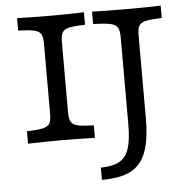

<svg xmlns="http://www.w3.org/2000/svg" viewBox="-54 -624 854 870"><g transform="rotate(-5 373.5 -189.0)"><path d="M166.8 -125.8V-445.2Q166.8 -475 158.9 -488.7Q151 -502.4 128.4 -507.7Q105.9 -512.9 55.4 -514.5V-571Q144.1 -568.5 208.2 -568.5Q268.6 -568.5 359.6 -571V-514.5Q309.1 -512.9 286.6 -507.7Q264.1 -502.5 256.2 -488.8Q248.3 -475 248.3 -445.2V-125.8Q248.3 -96 256.2 -82.3Q264.1 -68.5 286.7 -63.3Q309.2 -58.1 359.6 -56.5V0Q268.6 -2.4 208.2 -2.4Q144.1 -2.4 55.4 0V-56.5Q106 -58.1 128.5 -63.3Q151 -68.5 158.9 -82.2Q166.8 -95.9 166.8 -125.8ZM515.7 -48.4V-445.2Q515.7 -475 507 -488.7Q498.3 -502.4 474.1 -507.7Q450 -512.9 396.3 -514.5V-571Q442.2 -568.5 555 -568.5Q662 -568.5 708.5 -571V-514.5Q658 -512.9 635.5 -507.7Q613 -502.5 605.1 -488.8Q597.2 -475.1 597.2 -445.2V-70Q597.2 28.8 575.9 85.5Q554.7 142.2 506.7 167.5Q458.8 192.7 374.6 192.7V137Q429.9 135.9 459.9 118.8Q489.8 101.8 502.7 62.6Q515.7 23.4 515.7 -48.4Z"/></g></svg>

Font: Playfair Micro SmCond SmLight
Style: Regular
Weight: 360
Width: 4
Designer: Claus Eggers Sørensen
Foundry: Claus Eggers Sørensen
Version: Version 2.100;Glyphs 3.2 (3219)